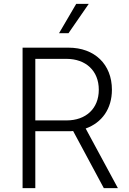

<svg xmlns="http://www.w3.org/2000/svg" viewBox="-20 -975 669 995"><path d="M97 0H163V-295H334C343 -295 351 -295 359 -296L518 0H591L424 -309C508 -339 560 -411 560 -510C560 -642 470 -728 335 -728H97ZM163 -351V-670H324C425 -670 492 -608 492 -510C492 -412 425 -351 325 -351ZM286 -803H335L440 -955H375Z"/></svg>

Font: Wafeq Light
Style: Regular
Weight: 300
Designer: Rasmus Andersson & Azza Alameddine
Foundry: Google & TypeTogether
Version: Version 3.000;January 28, 2025;FontCreator 15.0.0.3014 64-bi